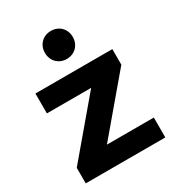

<svg xmlns="http://www.w3.org/2000/svg" viewBox="-186 -892 915 1003"><g transform="rotate(-30 271.5 -390.5)"><path d="M275 -612C324 -612 359 -648 359 -697C359 -745 324 -781 275 -781C226 -781 191 -745 191 -697C191 -648 226 -612 275 -612ZM232 -120 506 -444V-538H42V-418H309L35 -94V0H515V-120Z"/></g></svg>

Font: AWKNG-Font
Style: Bold
Weight: 700
Designer: Awakening Church
Foundry: Awakening Church
Version: Version 1.700;PS 001.700;hotconv 1.0.88;makeotf.lib2.5.64775